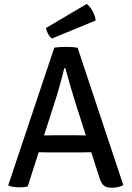

<svg xmlns="http://www.w3.org/2000/svg" viewBox="-20 -918 649 946"><path d="M247.5 -683Q259.5 -685 276.5 -686Q293.5 -687 306 -687Q318 -687 335 -686Q352 -685 362.5 -682.5L587.5 -6Q576.5 0.5 560.8 3.8Q545 7 528.5 7Q504.5 7 491.2 -4Q478 -15 468.5 -46.5L354 -404Q340.5 -447.5 326.2 -495.5Q312 -543.5 302 -582H296.5Q289 -549.5 277.8 -509Q266.5 -468.5 258.5 -442.5L116.5 1Q107.5 3 96.2 4Q85 5 73 5Q60 5 47.2 3Q34.5 1 24 -2L21 -6.5ZM231 -167Q226.5 -167 211.8 -167.2Q197 -167.5 182.2 -167.8Q167.5 -168 162.5 -168H117L148.5 -250.5H188.5Q193.5 -250.5 206.5 -250.8Q219.5 -251 232.2 -251.2Q245 -251.5 249.5 -251.5H352Q356.5 -251.5 369.8 -251.2Q383 -251 396.2 -250.8Q409.5 -250.5 414.5 -250.5H455.5L482.5 -168H437Q432.5 -168 417.2 -167.8Q402 -167.5 387.2 -167.2Q372.5 -167 368 -167ZM407 -898.5Q422 -888.5 435.2 -865Q448.5 -841.5 451.5 -817L236.5 -728.5Q224.5 -736 216.5 -751.5Q208.5 -767 206.5 -780Z"/></svg>

Font: Signika Negative Light
Style: Regular
Weight: 400
Version: Version 2.001